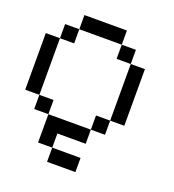

<svg xmlns="http://www.w3.org/2000/svg" viewBox="-148 -782 963 1062"><g transform="rotate(20 333.5 -250.5)"><path d="M0 -166.7V-500H83.3V-166.7ZM166.7 -166.7V-83.3H83.3V-166.7ZM166.7 -83.3H416.7V0H250V83.3H166.7ZM166.7 -583.3V-500H83.3V-583.3ZM166.7 -666.7H416.7V-583.3H166.7ZM500 -166.7V-83.3H416.7V-166.7ZM500 -583.3V-500H416.7V-583.3ZM500 -500H583.3V-166.7H500ZM250 83.3H416.7V166.7H250Z"/></g></svg>

Font: Galmuri11 Regular
Style: Regular
Weight: 400
Designer: Minseo Lee (Quiple)
Version: Version 2.356;hotconv 1.1.0;makeotfexe 2.6.0 DEVELOPMENT